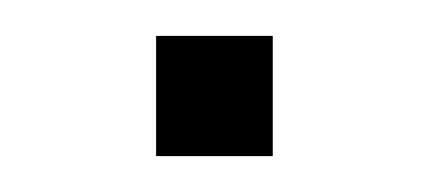

<svg xmlns="http://www.w3.org/2000/svg" viewBox="-20 -87 238 107"><path d="M67 0V-67H132V0Z"/></svg>

Font: Nunito Sans 12pt ExtraLight SemiCondensed
Style: Regular
Weight: 200
Width: 4
Version: Version 3.101;gftools[0.9.27]